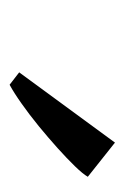

<svg xmlns="http://www.w3.org/2000/svg" viewBox="52 -948 265 410"><g transform="rotate(90 185.0 -743.5)"><path d="M135 -651.5 285 -856 358 -798Q352 -787.5 335.5 -770.5Q319 -753.5 296.8 -733.5Q274.5 -713.5 249.8 -693.2Q225 -673 202 -656.8Q179 -640.5 161.5 -631Z"/></g></svg>

Font: Merriweather 28pt
Style: Italic
Weight: 400
Italic angle: -7.8°
Version: Version 2.101